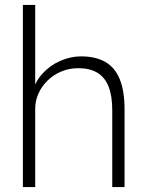

<svg xmlns="http://www.w3.org/2000/svg" viewBox="-20 -760 598 780"><path d="M73 -740H123V-400L111 -381Q122 -428 153 -461.5Q184 -495 225.5 -513Q267 -531 309 -531Q369 -531 408.5 -508Q448 -485 467 -437Q486 -389 486 -315V0H436V-313Q436 -371 421 -408.5Q406 -446 375.5 -464.5Q345 -483 298 -483Q261 -483 229 -469.5Q197 -456 173.5 -433Q150 -410 136.5 -380.5Q123 -351 123 -318V0H98Q97 0 91.5 0Q86 0 73 0Z"/></svg>

Font: Mach ExtraLight
Style: Regular
Weight: 250
Version: Version 1.002